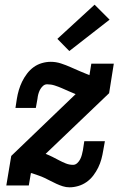

<svg xmlns="http://www.w3.org/2000/svg" viewBox="-20 -792 540 820"><path d="M277 8Q262 8 248 3.5Q234 -1 221 -7Q208 -13 195.5 -19.5Q183 -26 170.5 -32Q158 -38 144.5 -42.5Q131 -47 117 -52L112 -53L103 0H7L28 -126L303 -390Q288 -396 273.5 -402.5Q259 -409 244 -415.5Q229 -422 213.5 -427Q198 -432 181 -432Q171 -432 163 -424.5Q155 -417 150.5 -408Q146 -399 143.5 -389.5Q141 -380 140 -370L133 -331H46L52 -370Q55 -389 60.5 -407.5Q66 -426 74.5 -443.5Q83 -461 95.5 -477.5Q108 -494 124 -505.5Q140 -517 159 -522.5Q178 -528 197 -528Q219 -528 240.5 -521Q262 -514 282 -505Q302 -496 322 -487.5Q342 -479 362 -471L370 -520H466L446 -394L175 -135Q190 -129 204 -122Q218 -115 232 -107.5Q246 -100 261 -94Q276 -88 292 -88Q302 -88 310 -95.5Q318 -103 322.5 -112Q327 -121 329.5 -130.5Q332 -140 334 -150L340 -189H428L421 -150Q418 -131 413 -112.5Q408 -94 399.5 -76.5Q391 -59 378.5 -42.5Q366 -26 349.5 -14.5Q333 -3 314 2.5Q295 8 277 8ZM276 -574 225 -626 384 -772 448 -708Z"/></svg>

Font: Iosevka Gothic
Style: Bold Italic
Weight: 700
Italic angle: -9°
Monospace: yes
Designer: Belleve Invis
Foundry: Belleve Invis
Version: Version 15.5.1; ttfautohint (v1.8.4)